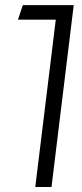

<svg xmlns="http://www.w3.org/2000/svg" viewBox="-20 -748 330 768"><path d="M121.1 0H186L274.9 -727.5H71.3L51.8 -669.4H203.1Z"/></svg>

Font: Guggenheim Sans Display Light
Style: Italic
Weight: 300
Italic angle: -7°
Designer: Modified by Tom Baber under direction of Pentagram Design 2023
Foundry: rsms
Version: Version 1.001;Glyphs 3.1.2 (3151)